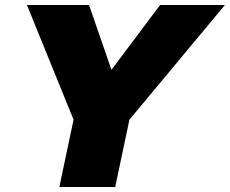

<svg xmlns="http://www.w3.org/2000/svg" viewBox="-20 -750 922 770"><path d="M882 -730 499 -270 442 0H218L275 -270L88 -730H337L427 -470L622 -730Z"/></svg>

Font: Nacelle Black
Style: Italic
Weight: 900
Italic angle: -12°
Designer: Sora Sagano
Foundry: Sora Sagano
Version: Version 1.000;FEAKit 1.0